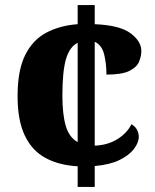

<svg xmlns="http://www.w3.org/2000/svg" viewBox="-20 -734 607 754"><path d="M285 -81Q212 -85 159 -113.5Q106 -142 77.5 -201.5Q49 -261 49 -357Q49 -457 78.5 -517Q108 -577 161.5 -605.5Q215 -634 285 -639V-714H352V-639Q450 -635 492.5 -603.5Q535 -572 535 -534Q535 -513 526 -491.5Q517 -470 488 -455.5Q459 -441 398 -441Q398 -484 389 -520.5Q380 -557 352 -570V-162Q403 -164 441 -187.5Q479 -211 496 -246Q511 -238 518 -224.5Q525 -211 525 -197Q525 -174 506 -149Q487 -124 449 -105.5Q411 -87 352 -82V0H285ZM285 -566Q253 -550 239 -501.5Q225 -453 225 -358Q225 -286 238 -240.5Q251 -195 285 -176Z"/></svg>

Font: Noto Serif ExtraBold
Style: Regular
Weight: 800
Designer: Monotype Design Team
Foundry: Monotype Imaging Inc.
Version: Version 2.014